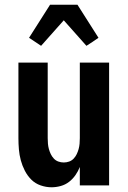

<svg xmlns="http://www.w3.org/2000/svg" viewBox="-20 -785 540 813"><path d="M198 8Q175 8 152 0Q129 -8 112.5 -24.5Q96 -41 85 -62.5Q74 -84 68 -106.5Q62 -129 60 -152.5Q58 -176 58 -200V-520H182V-200Q182 -188 183 -176.5Q184 -165 187 -154Q190 -143 195 -132.5Q200 -122 208 -113.5Q216 -105 227 -101Q238 -97 250 -97Q262 -97 273 -101Q284 -105 292 -113.5Q300 -122 305 -132.5Q310 -143 313 -154Q316 -165 317 -176.5Q318 -188 318 -200V-520H442V0H318V-78Q311 -60 299.5 -43.5Q288 -27 272.5 -15Q257 -3 237.5 2.5Q218 8 198 8ZM346 -591 250 -699 154 -591 103 -625 192 -765H308L397 -625Q384 -616 371.5 -607.5Q359 -599 346 -591Z"/></svg>

Font: Iosevka Curly Extrabold
Style: Regular
Weight: 800
Monospace: yes
Designer: Belleve Invis
Foundry: Belleve Invis
Version: Version 22.1.2; ttfautohint (v1.8.4)